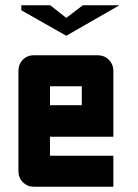

<svg xmlns="http://www.w3.org/2000/svg" viewBox="-20 -710 524 730"><path d="M50 -440Q50 -466 67 -483Q84 -500 109 -500H350Q376 -500 393.5 -483Q411 -466 411 -440V-190H170V-118H411V0H109Q84 0 67 -17Q50 -34 50 -60ZM170 -310H291V-382H170ZM295 -690H434L232 -574L61 -671V-690H171L232 -642Z"/></svg>

Font: Tschichold
Style: Bold
Weight: 700
Designer: Peter Wiegel
Foundry: Peter Wiegel
Version: Version 1.000; ttfautohint (v1.3)